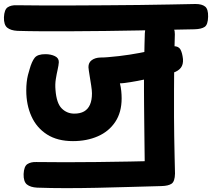

<svg xmlns="http://www.w3.org/2000/svg" viewBox="-92 -792 1077 975"><path d="M278.4 -75.4Q199.8 -75.4 146.9 -109.1Q94.1 -142.8 67.8 -201.1Q41.4 -259.4 41.4 -332.6Q41.4 -355.3 43.6 -374.7Q45.7 -394 49.9 -410.8Q54.1 -427.6 58.6 -441.4Q69.2 -479.3 83.9 -498.3Q98.7 -517.3 139.6 -516.9Q166.7 -516.7 186.9 -506.9Q207.1 -497.2 206.7 -476.2Q205.8 -460.8 200.7 -438.5Q195.6 -416.2 191.4 -390.1Q187.2 -364 189.8 -335.3Q194.9 -268 221.3 -241.5Q247.8 -215 285.3 -215Q315.3 -215 335.1 -226.3Q354.9 -237.6 364.9 -260.4Q375 -283.2 375 -318Q375 -332.1 371 -358.2Q367 -384.2 362.7 -410.4Q358.3 -436.7 357.2 -450.3Q356.8 -474.1 374 -486.6Q391.2 -499.1 417.8 -499.9Q428.1 -499.9 437.6 -500.4Q447 -500.9 456.6 -501.7Q512.9 -506.2 565.6 -514.4Q618.3 -522.7 663.7 -532.5Q709.1 -542.3 741.7 -549.3Q774.2 -556.3 789.7 -557.4Q815.2 -557.7 824.6 -540.2Q833.9 -522.7 837.2 -492Q839 -464.3 826.4 -448Q813.9 -431.7 787.8 -422.8Q773.9 -418.9 745.1 -411.5Q716.2 -404.1 679.9 -396.1Q643.6 -388 606.8 -381.2Q570.1 -374.3 540.7 -370.6Q533.9 -369.8 528 -369.3Q522.1 -368.8 516.9 -368.8Q521.8 -349.9 523.7 -330.4Q525.7 -310.9 525.7 -292.6Q525.7 -221.4 493.2 -172.9Q460.8 -124.3 404.8 -99.9Q348.8 -75.4 278.4 -75.4ZM643.4 92.8Q643.2 60.6 642.7 16.4Q642.2 -27.8 641.6 -76.4Q641 -125 640.5 -173Q640 -221 639.6 -262.1Q639.2 -303.2 639.2 -330.3Q639.2 -357.4 639.2 -386.7Q639.2 -416 639.7 -446.2Q640.2 -476.3 640.7 -506.5Q641.2 -536.7 641.8 -565.9Q642.4 -595.2 643.4 -622.3Q644.2 -653.6 666.4 -675.5Q688.7 -697.4 719.7 -697.4Q754.4 -697.4 775.6 -672.9Q796.7 -648.4 795.9 -618Q794.9 -591.1 794.3 -556.5Q793.7 -521.9 793.2 -483.8Q792.7 -445.8 792.2 -407.2Q791.7 -368.7 791.7 -334.1Q791.7 -299.4 791.7 -272.6Q791.7 -245.3 791.7 -199.2Q791.7 -153 792.7 -99.4Q793.7 -45.9 794.7 4.1Q795.7 54.1 796.7 89.2ZM-3.4 -635.3Q-37.2 -637.1 -55.1 -651.4Q-73 -665.8 -72 -704.3Q-70.2 -743.7 -52.8 -755.1Q-35.4 -766.4 -7.8 -765.4Q45.6 -764.7 117.9 -764.3Q190.3 -763.9 273.7 -764.3Q357.1 -764.7 444.8 -765.2Q532.4 -765.7 616.4 -766.7Q700.4 -767.7 773.4 -769.2Q846.4 -770.7 900.8 -771.7Q933.3 -771.7 949.6 -758.7Q965.8 -745.8 964.8 -707.2Q964 -666.9 947.5 -655.6Q931 -644.3 895.4 -643.3Q841.1 -642.3 768.2 -640.8Q695.3 -639.3 612.6 -637.4Q529.9 -635.6 443.6 -634.7Q357.3 -633.8 275.1 -633.3Q192.9 -632.8 121.4 -633.2Q49.9 -633.6 -3.4 -635.3ZM96.4 160.9Q62.7 159.1 44.8 144.8Q26.9 130.4 27.9 91.9Q29.7 52.6 47.1 41.3Q64.4 30 92.1 30.8Q161.9 31.8 240.1 31.8Q318.3 31.8 401.1 30.8Q483.9 29.8 567.7 28.3Q651.4 26.8 732.7 24.6Q765.4 24.6 781.6 37.6Q797.7 50.7 796.7 89.2Q795.9 129.6 779.4 140.8Q762.9 152.1 727.6 152.9Q645.3 155.1 562.9 157.5Q480.6 159.9 399.9 161.7Q319.3 163.4 242.8 163.4Q166.2 163.4 96.4 160.9Z"/></svg>

Font: Playpen Sans Deva
Style: Regular
Weight: 400
Designer: Pooja Saxena, Gunjan Panchal, Laura Meseguer, Veronika Burian, José Scaglione
Foundry: TypeTogether
Version: Version 2.000